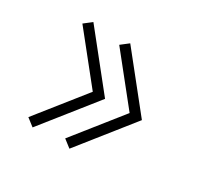

<svg xmlns="http://www.w3.org/2000/svg" viewBox="-101 -609 704 677"><g transform="rotate(30 251.0 -270.5)"><path d="M272 -271 101 -485 70 -461 222 -271 70 -80 101 -56ZM422 -271 251 -485 220 -461 372 -271 220 -80 251 -56Z"/></g></svg>

Font: Tap Sans
Style: Regular
Weight: 400
Designer: Tap Payments
Foundry: Tap Payments
Version: Version 1.001;Glyphs 3.1.2 (3151)